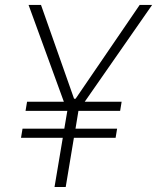

<svg xmlns="http://www.w3.org/2000/svg" viewBox="-20 -747 628 767"><path d="M143.8 -727.3 275.9 -352.6H282L538 -727.3H587.7L318.5 -340.6H465.9L459.9 -304H293.3L281.6 -233H447.8L441.8 -196.4H275.2L242.5 0H197.8L230.8 -196.4H63.9L70 -233H236.9L248.9 -304H82L88.1 -340.6H235.1L94.1 -727.3Z"/></svg>

Font: Inter UI Extra Light
Style: Italic
Weight: 200
Italic angle: -9.39999°
Designer: Rasmus Andersson
Foundry: rsms
Version: 3.2;8d6f07862